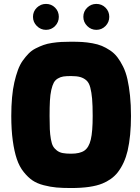

<svg xmlns="http://www.w3.org/2000/svg" viewBox="-20 -948 707 972"><path d="M467.8 -796.9Q440.9 -796.9 421.4 -816.4Q401.9 -835.9 401.9 -862.8Q401.9 -890.1 421.4 -909.2Q440.9 -928.2 467.8 -928.2Q495.1 -928.2 514.2 -909.2Q533.2 -890.1 533.2 -862.8Q533.2 -835.9 514.2 -816.4Q495.1 -796.9 467.8 -796.9ZM212.9 -796.9Q186 -796.9 166.5 -816.4Q147 -835.9 147 -862.8Q147 -890.1 166.5 -909.2Q186 -928.2 212.9 -928.2Q240.2 -928.2 259 -909.2Q277.8 -890.1 277.8 -862.8Q277.8 -835.9 259 -816.4Q240.2 -796.9 212.9 -796.9ZM339.8 -169.9Q384.8 -169.9 407.5 -185.8Q430.2 -201.7 439.7 -241.7Q449.2 -281.7 449.2 -360.8Q449.2 -414.6 446.3 -447.8Q443.4 -481 437 -505.1Q430.7 -529.3 417.5 -541Q404.3 -552.7 386.5 -557.9Q368.7 -563 339.8 -563Q315.9 -563 301 -560.8Q286.1 -558.6 272.7 -550.5Q259.3 -542.5 252.2 -529.3Q245.1 -516.1 239.7 -492.7Q234.4 -469.2 232.7 -438.2Q231 -407.2 231 -360.8Q231 -319.3 232.2 -293.5Q233.4 -267.6 237.5 -243.9Q241.7 -220.2 248.5 -208Q255.4 -195.8 268.1 -186Q280.8 -176.3 297.6 -173.1Q314.5 -169.9 339.8 -169.9ZM339.8 3.9Q296.9 3.9 266.1 1.2Q235.4 -1.5 201.4 -10.3Q167.5 -19 144.5 -34.7Q121.6 -50.3 99.9 -77.4Q78.1 -104.5 65.2 -142.8Q52.2 -181.2 44.7 -235.8Q37.1 -290.5 37.1 -360.8Q37.1 -411.6 41 -454.6Q44.9 -497.6 52.7 -531.5Q60.5 -565.4 70.6 -593Q80.6 -620.6 95.2 -641.1Q109.9 -661.6 125.2 -677.2Q140.6 -692.9 160.9 -703.1Q181.2 -713.4 200.2 -720.2Q219.2 -727.1 243.9 -730.7Q268.6 -734.4 290.3 -735.6Q312 -736.8 339.8 -736.8Q371.6 -736.8 396 -735.4Q420.4 -733.9 447.8 -729Q475.1 -724.1 495.6 -715.6Q516.1 -707 537.4 -692.9Q558.6 -678.7 574 -658.7Q589.4 -638.7 603.3 -610.6Q617.2 -582.5 625.2 -546.6Q633.3 -510.7 638.2 -464.1Q643.1 -417.5 643.1 -360.8Q643.1 -259.3 626 -184.6Q610.8 -120.6 576.2 -75.7Q561 -56.2 540.3 -41.7Q519.5 -27.3 498.5 -19Q442.9 3.9 339.8 3.9Z"/></svg>

Font: Squarion Black
Style: Regular
Weight: 900
Designer: Natanael Gama
Version: Version 1.00;September 12, 2019;FontCreator 11.5.0.2425 64-b